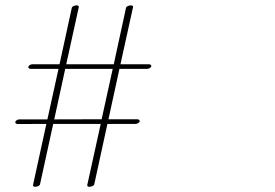

<svg xmlns="http://www.w3.org/2000/svg" viewBox="-20 -698 1040 726"><path d="M406.2 -437.5 364.3 -247.1 185.1 -246.6 226.6 -437.5ZM131.3 -1 181.2 -229.5H360.8L310.1 1C308.8 6.2 313 8.3 318.4 8.3C325.7 8.3 335.3 4.4 336.4 -1L386.2 -229.5H492.2C499 -229.5 505.9 -233.4 507.8 -238.3C509.8 -243.2 504.9 -247.1 498 -247.1H390.1L431.6 -437.5H535.6C542.5 -437.5 549.8 -441.4 551.8 -446.3C552.1 -447.1 552.2 -447.8 552.2 -448.6C552.2 -452.3 548.2 -455.1 542.5 -455.1H435.5L482.9 -670.4C484.2 -675.6 480 -677.7 474.6 -677.7C467.2 -677.7 457.7 -673.8 456.5 -668.5L410.2 -455.1H230.5L277.8 -670.4C279.1 -675.6 274.9 -677.7 269.5 -677.7C262.1 -677.7 252.6 -673.8 251.5 -668.5L205.1 -455.1H103.5C96.7 -455.1 89.4 -451.2 87.4 -446.3C85.4 -441.4 89.8 -437.5 96.7 -437.5H201.2L159.2 -246.6H53.7C46.9 -246.6 40 -242.7 38.1 -237.8C37.8 -237.1 37.7 -236.3 37.7 -235.7C37.7 -231.8 42 -229 47.9 -229L155.3 -229.5L105 1C103.7 6.2 107.9 8.3 113.3 8.3C120.7 8.3 130.2 4.4 131.3 -1Z"/></svg>

Font: WireWyrm
Style: Light
Weight: 200
Version: Version 001.000